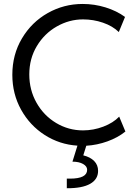

<svg xmlns="http://www.w3.org/2000/svg" viewBox="-20 -748 704 995"><path d="M342.8 177.7Q431.6 177.7 431.6 131.8Q431.6 113.8 410.6 101.8Q389.6 89.8 355.5 89.8L381.3 6.8Q289.1 1 211.9 -48.3Q134.8 -97.7 89.4 -179.4Q43.9 -261.2 43.9 -360.4Q43.9 -465.3 94 -549.3Q144 -633.3 227.5 -680.4Q311 -727.5 408.2 -727.5Q469.2 -727.5 526.9 -709.7Q584.5 -691.9 627.9 -660.2L595.7 -582Q563.5 -613.3 513.7 -630.4Q463.9 -647.5 410.2 -647.5Q338.9 -647.5 274.7 -611.1Q210.4 -574.7 171.1 -509.5Q131.8 -444.3 131.8 -362.3Q131.8 -281.7 169.4 -215.3Q207 -148.9 271 -110.6Q335 -72.3 410.2 -72.3Q464.4 -72.3 515.6 -91.8Q566.9 -111.3 597.7 -143.6L629.9 -66.4Q590.3 -34.7 536.9 -15.4Q483.4 3.9 427.2 7.3L411.6 57.1Q447.8 65.9 468 86.4Q488.3 106.9 488.3 137.7Q488.3 181.2 447.3 204.6Q406.2 228 326.2 227.5V177.7Z"/></svg>

Font: Reddit Sans Vanilla
Style: Regular
Weight: 400
Designer: Stephen Hutchings
Foundry: Reddit
Version: Version 1.013